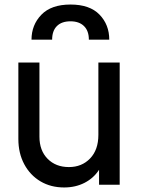

<svg xmlns="http://www.w3.org/2000/svg" viewBox="-20 -815 620 847"><path d="M263 12Q204 12 158.5 -15Q113 -42 87 -90.5Q61 -139 61 -202V-539H154V-212Q154 -151 190 -114.5Q226 -78 284 -78Q341 -78 377.5 -116Q414 -154 414 -220V-539H508V0H417V-66Q393 -29 353 -8.5Q313 12 263 12ZM119 -640Q119 -705 162.5 -750Q206 -795 291 -795Q376 -795 419 -750.5Q462 -706 462 -640H372Q372 -679 350.5 -700Q329 -721 291 -721Q252 -721 231 -700Q210 -679 210 -640Z"/></svg>

Font: Pitagon Sans Text Medium
Style: Regular
Weight: 500
Designer: Travis Tran
Foundry: Pitagon
Version: Version 1.000; ttfautohint (v1.8.4.7-5d5b);gftools[0.9.26]